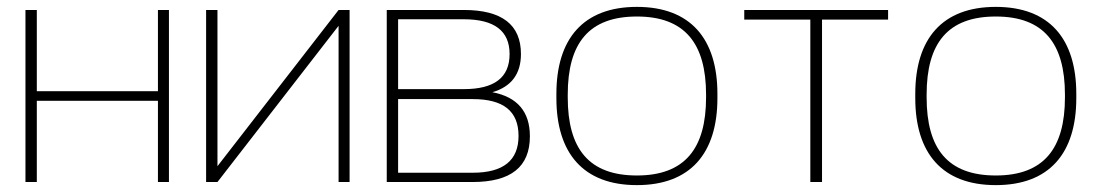

<svg xmlns="http://www.w3.org/2000/svg" viewBox="-20 -529 3189 558"><path d="M54 0H87V-236H439V0H471V-500H439V-264H87V-500H54Z M579 0H612L964 -454V0H996V-500H964L612 -46V-500H579Z M1104 0H1353C1465 0 1520 -44 1520 -133C1520 -204 1484 -247 1411 -261C1466 -277 1494 -314 1494 -372C1494 -457 1439 -500 1328 -500H1104ZM1137 -27V-241H1354C1443 -241 1487 -206 1487 -134C1487 -63 1443 -27 1354 -27ZM1137 -270V-473H1328C1417 -473 1461 -439 1461 -372C1461 -303 1416 -270 1328 -270Z M1597 -256V-244C1597 -84 1675 9 1831 9C1987 9 2065 -84 2065 -244V-256C2065 -416 1987 -509 1831 -509C1675 -509 1597 -416 1597 -256ZM1630 -246V-254C1630 -403 1691 -481 1831 -481C1970 -481 2032 -403 2032 -254V-246C2032 -97 1970 -19 1831 -19C1691 -19 1630 -97 1630 -246Z M2335 0H2369V-472H2561V-500H2143V-472H2335Z M2640 -256V-244C2640 -84 2718 9 2874 9C3030 9 3108 -84 3108 -244V-256C3108 -416 3030 -509 2874 -509C2718 -509 2640 -416 2640 -256ZM2673 -246V-254C2673 -403 2734 -481 2874 -481C3013 -481 3075 -403 3075 -254V-246C3075 -97 3013 -19 2874 -19C2734 -19 2673 -97 2673 -246Z"/></svg>

Font: LT Wave Text Thin
Style: Regular
Weight: 100
Designer: Daniel Lyons
Version: Version 2.5 (Glyphs App)